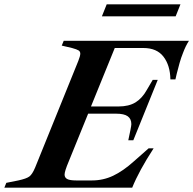

<svg xmlns="http://www.w3.org/2000/svg" viewBox="-80 -860 886 880"><path d="M-51 -22 4 -33Q41 -41 54.5 -51Q68 -61 81 -92L279 -581Q288 -604 288 -614Q288 -624 280 -629Q272 -634 250 -640L203 -651L212 -673H786Q771 -650 759 -618Q750 -596 743 -571Q736 -546 730 -522L724 -496H701Q700 -560 669.5 -600Q639 -640 577 -640H446L337 -372H463Q511 -372 541.5 -391Q572 -410 593 -448L620 -494H643L531 -217H508L518 -265Q522 -285 522 -291Q522 -315 505.5 -327Q489 -339 452 -339H324L235 -120Q216 -75 216 -60Q216 -46 228 -39.5Q240 -33 269 -33H342Q393 -33 438.5 -54.5Q484 -76 533 -120L601 -180H624Q557 -77 526 0H-60ZM409 -840H747L725 -785H387Z"/></svg>

Font: Ibarra Real Nova
Style: Bold Italic
Weight: 700
Italic angle: -22°
Designer: Jose Maria Ribagorda & Octavio Pardo
Foundry: Octavio Pardo
Version: Version 1.014